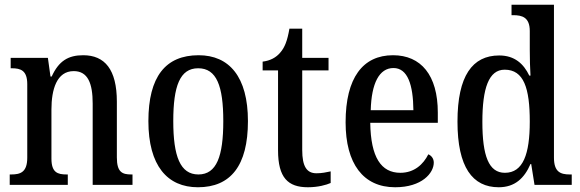

<svg xmlns="http://www.w3.org/2000/svg" viewBox="-20 -780 2447 810"><path d="M21 0H266V-44H261C223 -44 197 -52 197 -111V-318C197 -402 219 -480 291 -480C351 -480 371 -428 371 -343V0H539V-44H534C496 -44 473 -53 473 -116V-351C473 -487 422 -547 331 -547C268 -547 228 -523 198 -457H193L182 -536H25V-492H30C67 -492 95 -483 95 -425V-115C95 -53 66 -44 27 -44H21Z M815 10C953 10 1026 -81 1026 -269C1026 -456 947 -547 818 -547C678 -547 606 -456 606 -269C606 -81 686 10 815 10ZM817 -44C740 -44 711 -121 711 -269C711 -417 739 -492 816 -492C894 -492 922 -417 922 -269C922 -121 894 -44 817 -44Z M1279 10C1322 10 1357 0 1375 -8V-57C1356 -53 1338 -49 1315 -49C1274 -49 1255 -78 1255 -147V-483H1366V-536H1255V-659H1201C1192 -607 1181 -580 1163 -559C1145 -537 1120 -524 1088 -520V-483H1153V-146C1153 -30 1195 10 1279 10Z M1647 10C1760 10 1810 -50 1810 -94C1810 -112 1799 -124 1787 -129C1766 -87 1728 -51 1669 -51C1588 -51 1544 -116 1542 -262H1827V-305C1827 -463 1756 -547 1638 -547C1511 -547 1438 -452 1438 -264C1438 -90 1512 10 1647 10ZM1724 -315H1544C1547 -429 1580 -493 1640 -493C1700 -493 1723 -422 1724 -315Z M2084 10C2152 10 2192 -28 2218 -88H2221L2235 0H2392V-44H2384C2344 -44 2317 -55 2317 -115V-760H2138V-716H2145C2183 -716 2215 -707 2215 -649V-569C2215 -533 2216 -493 2218 -461H2213C2189 -511 2151 -546 2086 -546C1973 -546 1910 -460 1910 -267C1910 -75 1973 10 2084 10ZM2110 -51C2042 -51 2015 -122 2015 -266C2015 -408 2042 -486 2109 -486C2190 -486 2215 -408 2215 -267C2215 -130 2187 -51 2110 -51Z"/></svg>

Font: Noto Serif Devanagari Condensed Medium
Style: Regular
Weight: 500
Width: 3
Designer: Universal Thirst, Indian Type Foundry and the Monotype Design Team
Foundry: Monotype Imaging Inc.
Version: Version 2.004